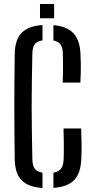

<svg xmlns="http://www.w3.org/2000/svg" viewBox="-20 -931 470 958"><path d="M192 7Q121 2.5 87.8 -31.8Q54.5 -66 53.5 -138Q52.5 -209.5 52 -273.8Q51.5 -338 51.5 -400Q51.5 -462 52 -526Q52.5 -590 53.5 -661.5Q54.5 -732.5 88 -767Q121.5 -801.5 192 -806V-729.5Q165.5 -725.5 154 -711Q142.5 -696.5 141.5 -665Q140 -589.5 139 -525Q138 -460.5 138 -399.8Q138 -339 139 -274.8Q140 -210.5 141.5 -134.5Q142.5 -103.5 154 -88.5Q165.5 -73.5 192 -69.5ZM246.5 6.5V-69.5Q273 -74 284.5 -89.2Q296 -104.5 297.5 -134.5Q298.5 -157.5 298.5 -179.2Q298.5 -201 298.2 -227.5Q298 -254 297 -290H385Q386.5 -245 387 -209Q387.5 -173 385.5 -138Q383 -66.5 350.2 -32.5Q317.5 1.5 246.5 6.5ZM293 -519Q294 -545 294.2 -568.5Q294.5 -592 294.5 -615.8Q294.5 -639.5 293.5 -665Q292.5 -694.5 281.8 -709.2Q271 -724 246.5 -729V-805.5Q314 -800 346.5 -765Q379 -730 381.5 -661.5Q383 -636.5 383.2 -613.5Q383.5 -590.5 383 -567.5Q382.5 -544.5 381 -519ZM179.5 -840V-911H250V-840Z"/></svg>

Font: Big Shoulders Stencil Text Thin Medium
Style: Regular
Weight: 500
Version: Version 2.001